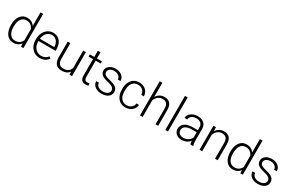

<svg xmlns="http://www.w3.org/2000/svg" viewBox="177 -2197 5530 3655"><g transform="rotate(30 2942.0 -370.0)"><path d="M52.7 -269Q52.7 -392.1 107.7 -465.1Q162.6 -538.1 256.8 -538.1Q363.8 -538.1 419.9 -453.6V-750H478V0H423.3L420.9 -70.3Q364.7 9.8 255.9 9.8Q164.6 9.8 108.6 -63.7Q52.7 -137.2 52.7 -262.2ZM111.8 -258.8Q111.8 -157.7 152.3 -99.4Q192.9 -41 266.6 -41Q374.5 -41 419.9 -136.2V-384.3Q374.5 -487.3 267.6 -487.3Q193.8 -487.3 152.8 -429.4Q111.8 -371.6 111.8 -258.8Z M836.4 9.8Q769 9.8 714.6 -23.4Q660.2 -56.6 629.9 -116Q599.6 -175.3 599.6 -249V-270Q599.6 -346.2 629.2 -407.2Q658.7 -468.3 711.4 -503.2Q764.2 -538.1 825.7 -538.1Q921.9 -538.1 978.3 -472.4Q1034.7 -406.7 1034.7 -293V-260.3H657.7V-249Q657.7 -159.2 709.2 -99.4Q760.7 -39.6 838.9 -39.6Q885.7 -39.6 921.6 -56.6Q957.5 -73.7 986.8 -111.3L1023.4 -83.5Q959 9.8 836.4 9.8ZM825.7 -488.3Q759.8 -488.3 714.6 -439.9Q669.4 -391.6 659.7 -310.1H976.6V-316.4Q974.1 -392.6 933.1 -440.4Q892.1 -488.3 825.7 -488.3Z M1488.3 -66.9Q1435.5 9.8 1319.8 9.8Q1235.4 9.8 1191.4 -39.3Q1147.5 -88.4 1146.5 -184.6V-528.3H1204.6V-191.9Q1204.6 -41 1326.7 -41Q1453.6 -41 1487.3 -146V-528.3H1545.9V0H1489.3Z M1788.6 -663.6V-528.3H1897.9V-480.5H1788.6V-128.4Q1788.6 -84.5 1804.4 -63Q1820.3 -41.5 1857.4 -41.5Q1872.1 -41.5 1904.8 -46.4L1907.2 1.5Q1884.3 9.8 1844.7 9.8Q1784.7 9.8 1757.3 -25.1Q1730 -60.1 1730 -127.9V-480.5H1632.8V-528.3H1730V-663.6Z M2335.4 -134.3Q2335.4 -177.7 2300.5 -204.1Q2265.6 -230.5 2195.3 -245.4Q2125 -260.3 2086.2 -279.5Q2047.4 -298.8 2028.6 -326.7Q2009.8 -354.5 2009.8 -394Q2009.8 -456.5 2062 -497.3Q2114.3 -538.1 2195.8 -538.1Q2284.2 -538.1 2337.6 -494.4Q2391.1 -450.7 2391.1 -380.4H2332.5Q2332.5 -426.8 2293.7 -457.5Q2254.9 -488.3 2195.8 -488.3Q2138.2 -488.3 2103.3 -462.6Q2068.4 -437 2068.4 -396Q2068.4 -356.4 2097.4 -334.7Q2126.5 -313 2203.4 -294.9Q2280.3 -276.9 2318.6 -256.3Q2356.9 -235.8 2375.5 -207Q2394 -178.2 2394 -137.2Q2394 -70.3 2340.1 -30.3Q2286.1 9.8 2199.2 9.8Q2106.9 9.8 2049.6 -34.9Q1992.2 -79.6 1992.2 -147.9H2050.8Q2054.2 -96.7 2094 -68.1Q2133.8 -39.6 2199.2 -39.6Q2260.3 -39.6 2297.9 -66.4Q2335.4 -93.3 2335.4 -134.3Z M2720.7 -39.6Q2781.7 -39.6 2823 -74Q2864.3 -108.4 2867.7 -163.1H2923.8Q2921.4 -114.7 2893.6 -75Q2865.7 -35.2 2819.6 -12.7Q2773.4 9.8 2720.7 9.8Q2616.7 9.8 2555.9 -62.5Q2495.1 -134.8 2495.1 -256.8V-274.4Q2495.1 -352.5 2522.5 -412.6Q2549.8 -472.7 2600.8 -505.4Q2651.9 -538.1 2720.2 -538.1Q2807.1 -538.1 2863.5 -486.3Q2919.9 -434.6 2923.8 -350.1H2867.7Q2863.8 -412.1 2823 -450.2Q2782.2 -488.3 2720.2 -488.3Q2641.1 -488.3 2597.4 -431.2Q2553.7 -374 2553.7 -271V-253.9Q2553.7 -152.8 2597.4 -96.2Q2641.1 -39.6 2720.7 -39.6Z M3098.6 -439Q3127.4 -486.3 3172.4 -512.2Q3217.3 -538.1 3270.5 -538.1Q3355.5 -538.1 3397 -490.2Q3438.5 -442.4 3439 -346.7V0H3380.9V-347.2Q3380.4 -418 3350.8 -452.6Q3321.3 -487.3 3256.3 -487.3Q3202.1 -487.3 3160.4 -453.4Q3118.7 -419.4 3098.6 -361.8V0H3040.5V-750H3098.6Z M3654.8 0H3596.2V-750H3654.8Z M4147 0Q4138.2 -24.9 4135.7 -73.7Q4105 -33.7 4057.4 -12Q4009.8 9.8 3956.5 9.8Q3880.4 9.8 3833.3 -32.7Q3786.1 -75.2 3786.1 -140.1Q3786.1 -217.3 3850.3 -262.2Q3914.6 -307.1 4029.3 -307.1H4135.3V-367.2Q4135.3 -423.8 4100.3 -456.3Q4065.4 -488.8 3998.5 -488.8Q3937.5 -488.8 3897.5 -457.5Q3857.4 -426.3 3857.4 -382.3L3798.8 -382.8Q3798.8 -445.8 3857.4 -491.9Q3916 -538.1 4001.5 -538.1Q4089.8 -538.1 4140.9 -493.9Q4191.9 -449.7 4193.4 -370.6V-120.6Q4193.4 -43.9 4209.5 -5.9V0ZM3963.4 -42Q4022 -42 4068.1 -70.3Q4114.3 -98.6 4135.3 -146V-262.2H4030.8Q3943.4 -261.2 3894 -230.2Q3844.7 -199.2 3844.7 -145Q3844.7 -100.6 3877.7 -71.3Q3910.6 -42 3963.4 -42Z M4404.8 -528.3 4406.7 -438Q4436.5 -486.8 4481 -512.5Q4525.4 -538.1 4579.1 -538.1Q4664.1 -538.1 4705.6 -490.2Q4747.1 -442.4 4747.6 -346.7V0H4689.5V-347.2Q4689 -418 4659.4 -452.6Q4629.9 -487.3 4564.9 -487.3Q4510.7 -487.3 4469 -453.4Q4427.2 -419.4 4407.2 -361.8V0H4349.1V-528.3Z M4875 -269Q4875 -392.1 4929.9 -465.1Q4984.9 -538.1 5079.1 -538.1Q5186 -538.1 5242.2 -453.6V-750H5300.3V0H5245.6L5243.2 -70.3Q5187 9.8 5078.1 9.8Q4986.8 9.8 4930.9 -63.7Q4875 -137.2 4875 -262.2ZM4934.1 -258.8Q4934.1 -157.7 4974.6 -99.4Q5015.1 -41 5088.9 -41Q5196.8 -41 5242.2 -136.2V-384.3Q5196.8 -487.3 5089.8 -487.3Q5016.1 -487.3 4975.1 -429.4Q4934.1 -371.6 4934.1 -258.8Z M5770.5 -134.3Q5770.5 -177.7 5735.6 -204.1Q5700.7 -230.5 5630.4 -245.4Q5560.1 -260.3 5521.2 -279.5Q5482.4 -298.8 5463.6 -326.7Q5444.8 -354.5 5444.8 -394Q5444.8 -456.5 5497.1 -497.3Q5549.3 -538.1 5630.9 -538.1Q5719.2 -538.1 5772.7 -494.4Q5826.2 -450.7 5826.2 -380.4H5767.6Q5767.6 -426.8 5728.8 -457.5Q5689.9 -488.3 5630.9 -488.3Q5573.2 -488.3 5538.3 -462.6Q5503.4 -437 5503.4 -396Q5503.4 -356.4 5532.5 -334.7Q5561.5 -313 5638.4 -294.9Q5715.3 -276.9 5753.7 -256.3Q5792 -235.8 5810.5 -207Q5829.1 -178.2 5829.1 -137.2Q5829.1 -70.3 5775.1 -30.3Q5721.2 9.8 5634.3 9.8Q5542 9.8 5484.6 -34.9Q5427.2 -79.6 5427.2 -147.9H5485.8Q5489.3 -96.7 5529.1 -68.1Q5568.8 -39.6 5634.3 -39.6Q5695.3 -39.6 5732.9 -66.4Q5770.5 -93.3 5770.5 -134.3Z"/></g></svg>

Font: Vazir Thin UI
Style: Thin-UI
Weight: 100
Designer: Saber Rastikerdar
Foundry: Saber Rastikerdar
Version: Version 30.0.0